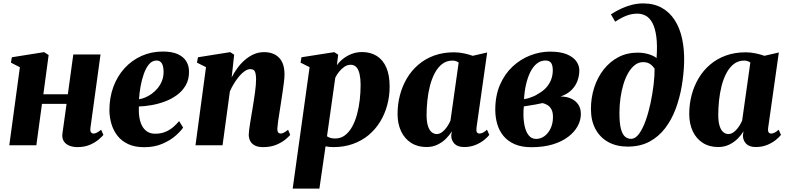

<svg xmlns="http://www.w3.org/2000/svg" viewBox="-20 -851 4609 1125"><path d="M510 -102.5Q507.5 -83.5 513.2 -76Q519 -68.5 528 -68.5Q536.5 -68.5 546.2 -73.2Q556 -78 572.5 -90.5L586 -60.5Q577.5 -50 557.5 -33Q537.5 -16 506.5 -2.5Q475.5 11 433.5 11Q407.5 11 386.2 2.5Q365 -6 353.5 -24Q342 -42 346 -70L370 -242.5H226L193 0H34.5L96.5 -457L44 -484L49.5 -515.5L238.5 -545.5L265 -528.5L234 -298.5H377.5L409.5 -532H569Z M1053 -103.5Q1039.5 -83 1009 -56Q978.5 -29 932 -8.8Q885.5 11.5 824.5 11.5Q769.5 11.5 730.8 -6.8Q692 -25 668 -56Q644 -87 632.8 -125.5Q621.5 -164 621 -204Q621 -279 644.2 -342Q667.5 -405 709.8 -451.2Q752 -497.5 809.2 -523.2Q866.5 -549 933.5 -549Q988 -549 1021.5 -533.8Q1055 -518.5 1071 -492.5Q1087 -466.5 1087.5 -434Q1088.5 -387 1069 -352.5Q1049.5 -318 1017 -294.2Q984.5 -270.5 945.5 -256Q906.5 -241.5 866.5 -234.8Q826.5 -228 793.5 -227Q792 -191 797 -161.5Q802 -132 813.8 -111.2Q825.5 -90.5 844.2 -79Q863 -67.5 889 -67.5Q924 -67.5 950.5 -79Q977 -90.5 996.5 -107.8Q1016 -125 1029.5 -141.5ZM898 -496.5Q872 -496.5 853.5 -474.8Q835 -453 822.8 -418.2Q810.5 -383.5 803.5 -344Q796.5 -304.5 794.5 -269.5Q810.5 -271.5 830 -279.5Q849.5 -287.5 868.8 -301.2Q888 -315 904 -334.5Q920 -354 929.5 -378.5Q939 -403 938.5 -432.5Q937.5 -467 926.8 -481.8Q916 -496.5 898 -496.5Z M1337.5 -397.5Q1351.5 -425 1370.5 -451.2Q1389.5 -477.5 1413.8 -498.8Q1438 -520 1466.2 -532.8Q1494.5 -545.5 1527 -545.5Q1583.5 -545.5 1615.2 -512.8Q1647 -480 1647 -415.5Q1647 -394.5 1643.2 -365.2Q1639.5 -336 1634.8 -305Q1630 -274 1626 -247Q1622.5 -222 1617.8 -194Q1613 -166 1609.5 -140.2Q1606 -114.5 1605 -97Q1605 -79 1611 -73.8Q1617 -68.5 1623.5 -68.5Q1632 -68.5 1642.5 -73.5Q1653 -78.5 1668 -90.5L1680.5 -60.5Q1672.5 -50.5 1652 -33.5Q1631.5 -16.5 1599 -2.8Q1566.5 11 1521.5 11Q1491 11 1472.5 1Q1454 -9 1445.8 -25.5Q1437.5 -42 1437.5 -62Q1437.5 -72.5 1439.8 -90Q1442 -107.5 1445.5 -129.2Q1449 -151 1452.8 -173.8Q1456.5 -196.5 1460 -216.5Q1463.5 -238.5 1467.2 -262Q1471 -285.5 1474 -308.2Q1477 -331 1478.8 -351.2Q1480.5 -371.5 1480.5 -387.5Q1480 -409.5 1477 -422.2Q1474 -435 1466.5 -440.5Q1459 -446 1446.5 -446Q1431.5 -446 1414.8 -434.8Q1398 -423.5 1382 -404.8Q1366 -386 1351.8 -362.8Q1337.5 -339.5 1327 -315.5L1284 0H1125.5L1187 -457.5L1134 -484L1140 -515.5L1329 -545.5L1352 -530.5Z M1695 254 1794 -457.5 1741 -484 1746.5 -515.5 1938.5 -545.5 1961.5 -530.5 1954 -469Q1968.5 -489.5 1990.8 -507Q2013 -524.5 2041 -535.2Q2069 -546 2101.5 -546Q2151 -546 2187.2 -523.5Q2223.5 -501 2243.2 -456.2Q2263 -411.5 2263 -344Q2263 -287.5 2248.8 -234.8Q2234.5 -182 2207 -137.2Q2179.5 -92.5 2139.5 -59.2Q2099.5 -26 2047.5 -7.5Q1995.5 11 1933.5 11Q1922.5 11 1910.8 9.8Q1899 8.5 1887.5 6.5L1851.5 254ZM1896 -52.5Q1904.5 -46.5 1916 -43Q1927.5 -39.5 1943.5 -39.5Q1976.5 -39.5 2001.2 -58.2Q2026 -77 2043.5 -108.8Q2061 -140.5 2072 -181.2Q2083 -222 2088 -266.5Q2093 -311 2093 -354.5Q2093 -388.5 2087.2 -415.2Q2081.5 -442 2068.8 -456.8Q2056 -471.5 2034.5 -471.5Q2015 -471.5 1997.5 -459.5Q1980 -447.5 1966.2 -430Q1952.5 -412.5 1944.5 -395.5Z M2772 -102.5Q2769.5 -83.5 2774.5 -76Q2779.5 -68.5 2789.5 -68.5Q2798 -68.5 2808.5 -73.2Q2819 -78 2833.5 -91L2847 -60.5Q2837 -47.5 2816.5 -30.8Q2796 -14 2766.2 -1.8Q2736.5 10.5 2699 10.5Q2661.5 10.5 2642.8 -9Q2624 -28.5 2624 -57.5L2627.5 -81.5Q2615 -60.5 2593.8 -39Q2572.5 -17.5 2543.5 -3.5Q2514.5 10.5 2478.5 10.5Q2427 10.5 2389 -13.8Q2351 -38 2330.2 -81.8Q2309.5 -125.5 2309.5 -183.5Q2309.5 -240.5 2323.5 -293.8Q2337.5 -347 2364.5 -392.5Q2391.5 -438 2431.5 -472.2Q2471.5 -506.5 2524 -525.5Q2576.5 -544.5 2640 -544.5Q2670 -544.5 2699 -538.2Q2728 -532 2750 -524L2834.5 -543.5ZM2667.5 -484.5Q2662 -488.5 2653.2 -492.2Q2644.5 -496 2632 -496Q2596.5 -496 2570.8 -476Q2545 -456 2527.2 -422.2Q2509.5 -388.5 2499 -347Q2488.5 -305.5 2484 -261.5Q2479.5 -217.5 2479.5 -178Q2479.5 -138 2487.5 -113Q2495.5 -88 2509 -76.8Q2522.5 -65.5 2540 -65.5Q2551 -65.5 2562 -71.5Q2573 -77.5 2583.5 -88.5Q2594 -99.5 2603.2 -113.8Q2612.5 -128 2619.5 -144.5Z M3093.5 11.5Q3036.5 11.5 2996 -6Q2955.5 -23.5 2930.2 -54.2Q2905 -85 2893.5 -124.5Q2882 -164 2882 -208Q2882 -290.5 2909.5 -354Q2937 -417.5 2983.2 -460.8Q3029.5 -504 3086.8 -526.2Q3144 -548.5 3203 -548.5Q3263.5 -548.5 3301.2 -532.8Q3339 -517 3356.8 -492Q3374.5 -467 3374.5 -439Q3374.5 -409 3364.2 -379.2Q3354 -349.5 3330 -324.8Q3306 -300 3264.5 -285.5Q3300.5 -285.5 3327.2 -273Q3354 -260.5 3368.8 -237.8Q3383.5 -215 3383.5 -183Q3383.5 -147 3365 -112.5Q3346.5 -78 3309.8 -49.8Q3273 -21.5 3218.8 -5Q3164.5 11.5 3093.5 11.5ZM3122 -37Q3147 -37 3169 -52.5Q3191 -68 3205.2 -96.5Q3219.5 -125 3220 -162.5Q3220.5 -192 3211.5 -209.2Q3202.5 -226.5 3188.5 -235Q3174.5 -243.5 3159 -247Q3149 -245 3138.2 -242.8Q3127.5 -240.5 3117 -238.5Q3106.5 -236.5 3095.5 -235Q3084 -233 3072.5 -231.2Q3061 -229.5 3049.5 -227.5Q3048 -217.5 3047.5 -205.5Q3047 -193.5 3047 -182.5Q3047 -145 3054.2 -111.8Q3061.5 -78.5 3078 -57.8Q3094.5 -37 3122 -37ZM3050.5 -270Q3066.5 -272.5 3081.2 -277.2Q3096 -282 3109 -287.8Q3122 -293.5 3131 -300Q3161.5 -316.5 3180.8 -338Q3200 -359.5 3209.5 -385.2Q3219 -411 3219 -438.5Q3219 -468.5 3209 -482.5Q3199 -496.5 3175.5 -496.5Q3148.5 -496.5 3126.2 -479Q3104 -461.5 3088.2 -430.5Q3072.5 -399.5 3062.8 -358.5Q3053 -317.5 3050.5 -270Z M3658 8Q3593.5 8 3545.2 -18Q3497 -44 3469.8 -93.5Q3442.5 -143 3442.5 -212.5Q3442.5 -278.5 3461.8 -338Q3481 -397.5 3517 -443.5Q3553 -489.5 3603.2 -516Q3653.5 -542.5 3715.5 -542.5Q3753 -542.5 3783.5 -532.5Q3814 -522.5 3827 -510.5Q3832.5 -586.5 3825.5 -637Q3818.5 -687.5 3802.5 -717Q3786.5 -746.5 3763.8 -758.8Q3741 -771 3715 -771Q3683 -771 3653.5 -760.2Q3624 -749.5 3584.5 -724L3559.5 -767Q3588 -785.5 3619 -800Q3650 -814.5 3682.8 -822.8Q3715.5 -831 3748.5 -831Q3811 -831 3857 -805.5Q3903 -780 3933 -733.8Q3963 -687.5 3976.8 -624Q3990.5 -560.5 3988.5 -484.5Q3986.5 -417.5 3974.8 -347.8Q3963 -278 3939.5 -214.5Q3916 -151 3878 -100.8Q3840 -50.5 3785.8 -21.2Q3731.5 8 3658 8ZM3677 -37.5Q3703 -37.5 3724.5 -67Q3746 -96.5 3763 -144Q3780 -191.5 3791.8 -247Q3803.5 -302.5 3809.8 -355.8Q3816 -409 3815.5 -448.5Q3806.5 -462 3796.5 -470.5Q3786.5 -479 3774.8 -483Q3763 -487 3748.5 -487Q3722 -487 3700.2 -470.2Q3678.5 -453.5 3661.5 -424.5Q3644.5 -395.5 3633 -357.5Q3621.5 -319.5 3615.5 -276.5Q3609.5 -233.5 3609.5 -189.5Q3609.5 -129 3618.2 -96Q3627 -63 3642.5 -50.2Q3658 -37.5 3677 -37.5Z M4481 -102.5Q4478.5 -83.5 4483.5 -76Q4488.5 -68.5 4498.5 -68.5Q4507 -68.5 4517.5 -73.2Q4528 -78 4542.5 -91L4556 -60.5Q4546 -47.5 4525.5 -30.8Q4505 -14 4475.2 -1.8Q4445.5 10.5 4408 10.5Q4370.5 10.5 4351.8 -9Q4333 -28.5 4333 -57.5L4336.5 -81.5Q4324 -60.5 4302.8 -39Q4281.5 -17.5 4252.5 -3.5Q4223.5 10.5 4187.5 10.5Q4136 10.5 4098 -13.8Q4060 -38 4039.2 -81.8Q4018.5 -125.5 4018.5 -183.5Q4018.5 -240.5 4032.5 -293.8Q4046.5 -347 4073.5 -392.5Q4100.5 -438 4140.5 -472.2Q4180.5 -506.5 4233 -525.5Q4285.5 -544.5 4349 -544.5Q4379 -544.5 4408 -538.2Q4437 -532 4459 -524L4543.5 -543.5ZM4376.5 -484.5Q4371 -488.5 4362.2 -492.2Q4353.5 -496 4341 -496Q4305.5 -496 4279.8 -476Q4254 -456 4236.2 -422.2Q4218.5 -388.5 4208 -347Q4197.5 -305.5 4193 -261.5Q4188.5 -217.5 4188.5 -178Q4188.5 -138 4196.5 -113Q4204.5 -88 4218 -76.8Q4231.5 -65.5 4249 -65.5Q4260 -65.5 4271 -71.5Q4282 -77.5 4292.5 -88.5Q4303 -99.5 4312.2 -113.8Q4321.5 -128 4328.5 -144.5Z"/></svg>

Font: Merriweather 72pt Black
Style: Italic
Weight: 900
Italic angle: -7.8°
Version: Version 2.101